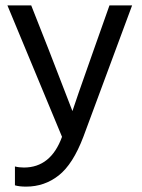

<svg xmlns="http://www.w3.org/2000/svg" viewBox="-20 -527 533 721"><path d="M212.9 -13.2Q170.9 102.1 69.8 102.1Q51.3 102.1 36.1 98.1V168.9Q52.2 173.8 78.1 173.8Q147 173.8 200.4 131.8Q253.9 89.8 293 -13.2L476.1 -506.8H391.1L332 -339.8Q259.8 -135.7 252 -109.9L163.1 -339.8L97.2 -506.8H7.8Z"/></svg>

Font: FAU Chimera
Style: Regular
Weight: 400
Version: Version 1.002;hotconv 1.0.117;makeotfexe 2.5.65602